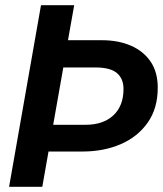

<svg xmlns="http://www.w3.org/2000/svg" viewBox="-20 -720 630 740"><path d="M15 0 138 -700H266L242 -565H373Q436 -565 484.5 -544Q533 -523 560.5 -482.5Q588 -442 588 -382Q588 -302 549 -247Q510 -192 444.5 -164Q379 -136 298 -136H167L143 0ZM185 -239H309Q378 -239 417 -275.5Q456 -312 456 -377Q456 -417 430.5 -438.5Q405 -460 348 -460H224Z"/></svg>

Font: Rethink Sans
Style: Bold Italic
Weight: 700
Italic angle: -10°
Designer: The Rethink Sans project authors (Hans Thiessen). DM Sans designed by Colophon Foundry.
Foundry: Rethink Communications LLC
Version: Version 1.001